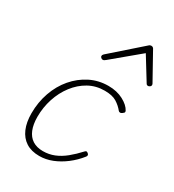

<svg xmlns="http://www.w3.org/2000/svg" viewBox="-202 -950 981 1083"><g transform="rotate(30 288.0 -408.5)"><path d="M224 19Q172 19 137 -3.5Q102 -26 84 -68Q66 -110 66 -168Q66 -240 88.5 -304Q111 -368 152 -416Q193 -464 247.5 -491.5Q302 -519 366 -519Q421 -519 462.5 -497Q504 -475 519 -446Q521 -442 520.5 -437.5Q520 -433 510 -426Q502 -420 495.5 -421Q489 -422 486 -426Q467 -450 439 -467.5Q411 -485 361 -485Q304 -485 257.5 -459Q211 -433 176.5 -388Q142 -343 123.5 -286Q105 -229 105 -168Q105 -119 119 -84.5Q133 -50 160.5 -32.5Q188 -15 228 -15Q267 -15 301.5 -29Q336 -43 368.5 -69.5Q401 -96 433 -131Q439 -138 444.5 -136.5Q450 -135 454 -131Q459 -127 459.5 -121.5Q460 -116 455 -110Q425 -72 387 -43Q349 -14 307.5 2.5Q266 19 224 19ZM263 -630Q257 -630 251.5 -635Q246 -640 246 -645Q246 -649 247.5 -652Q249 -655 253 -659L445 -828Q450 -833 454 -834.5Q458 -836 462 -836Q466 -836 469.5 -834.5Q473 -833 477 -828L571 -659Q573 -656 574.5 -652.5Q576 -649 576 -646Q576 -639 570 -634.5Q564 -630 558 -630Q554 -630 550.5 -632Q547 -634 545 -638L455 -784L281 -639Q274 -633 270.5 -631.5Q267 -630 263 -630Z"/></g></svg>

Font: Playwrite US Trad Thin
Style: Regular
Weight: 250
Designer: Veronika Burian, José Scaglione
Foundry: TypeTogether
Version: Version 1.003